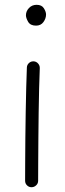

<svg xmlns="http://www.w3.org/2000/svg" viewBox="-20 -759 272 806"><path d="M88.9 -694.8Q88.9 -711.9 101.6 -725.3Q114.3 -738.8 133.8 -738.8Q155.3 -738.8 164.3 -724.1Q173.3 -709.5 173.3 -698.2Q173.3 -681.6 162.4 -666.5Q151.4 -651.4 131.3 -651.4Q107.4 -651.4 98.1 -667.5Q88.9 -683.6 88.9 -694.8ZM121.1 -501.5Q132.3 -501 139.9 -492.4Q147.5 -483.9 147 -472.7Q145.5 -438.5 144.3 -390.1Q143.1 -341.8 142.3 -286.9Q141.6 -231.9 141.1 -177.7Q140.6 -123.5 140.4 -77.1Q140.1 -30.8 140.1 0Q140.1 11.2 131.8 19Q123.5 26.9 112.3 26.9Q101.1 26.9 93.3 19Q85.4 11.2 85.4 0Q85.4 -30.8 85.7 -77.4Q85.9 -124 86.4 -178.2Q86.9 -232.4 87.9 -287.6Q88.9 -342.8 90.1 -391.8Q91.3 -440.9 92.8 -475.6Q93.3 -486.8 101.6 -494.4Q109.9 -502 121.1 -501.5Z"/></svg>

Font: Mikhak-DS1-FD Light
Style: Regular
Weight: 300
Designer: Amin Abedi
Version: Version 3.2